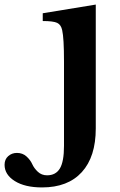

<svg xmlns="http://www.w3.org/2000/svg" viewBox="-173 -560 524 840"><path d="M246 -540V2Q246 126 185 193Q124 260 11 260Q-64 260 -108.5 232Q-153 204 -153 161Q-153 137 -137 123Q-121 109 -99 109Q-74 109 -57 124.5Q-40 140 -32 158Q-24 176 -7.5 191.5Q9 207 33 207Q71 207 89 177Q107 147 107 78V-290Q107 -394 99 -428Q94 -452 77 -460Q60 -468 14 -468V-502Z"/></svg>

Font: Libre Baskerville
Style: Bold
Weight: 700
Designer: Pablo Impallari, Rodrigo Fuenzalida
Foundry: Pablo Impallari, Rodrigo Fuenzalida
Version: Version 1.000